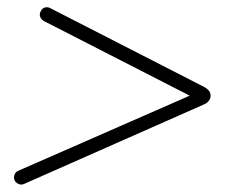

<svg xmlns="http://www.w3.org/2000/svg" viewBox="-20 -551 640 526"><path d="M48 -48Q40 -44 33.5 -46Q27 -48 23 -52.5Q19 -57 18.5 -63Q18 -69 21 -75Q24 -81 32 -84L525 -300L521 -278L101 -493Q94 -497 91 -503Q88 -509 89.5 -515Q91 -521 95 -525.5Q99 -530 105.5 -531Q112 -532 119 -528L537 -314Q557 -304 557 -289Q557 -282 552.5 -275.5Q548 -269 539 -265Z"/></svg>

Font: Nunito ExtraLight
Style: Italic
Weight: 200
Italic angle: -9°
Designer: Vernon Adams
Foundry: Vernon Adams
Version: Version 3.602